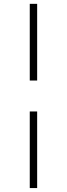

<svg xmlns="http://www.w3.org/2000/svg" viewBox="-20 -778 340 974"><path d="M131 -758.5H168.5V-369.5H131ZM131 -212.5H168.5V176H131Z"/></svg>

Font: Lato Light
Style: Regular
Weight: 300
Designer: Lukasz Dziedzic
Foundry: Lukasz Dziedzic
Version: Version 1.104; Western+Polish opensource